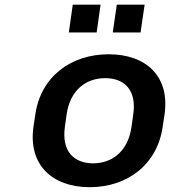

<svg xmlns="http://www.w3.org/2000/svg" viewBox="-20 -778 717 809"><path d="M357.9 10.7C516.1 10.7 642.6 -84 665.5 -244.1L673.3 -295.9C696.3 -456.1 596.2 -549.3 438 -549.3C279.8 -549.3 151.9 -456.1 128.9 -295.9L121.1 -244.1C98.1 -84 199.7 10.7 357.9 10.7ZM372.6 -89.8C292.5 -89.8 238.8 -139.2 253.4 -244.1L260.7 -295.9C275.9 -400.4 343.8 -448.7 423.3 -448.7C502.9 -448.7 556.6 -399.9 541.5 -295.9L534.2 -244.1C519.5 -139.6 451.7 -89.8 372.6 -89.8ZM387.2 -641.1 403.8 -758.3H286.6L270 -641.1ZM572.3 -641.1 589.4 -758.3H472.2L455.1 -641.1Z"/></svg>

Font: Winston SemiBold
Style: Italic
Weight: 600
Italic angle: -8.13011°
Designer: Vernon Adams, Kim Jin-seong, David Berlow, Cristiano Sobral
Foundry: The Winston Project Authors
Version: Version 3.004